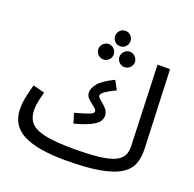

<svg xmlns="http://www.w3.org/2000/svg" viewBox="-146 -991 1175 1162"><g transform="rotate(20 441.0 -409.5)"><path d="M390.1 21Q211.9 21 120.8 -26.1Q29.8 -73.2 29.8 -182.1Q29.8 -219.2 38.8 -260.5Q47.9 -301.8 58.1 -338.9L132.8 -319.8Q127 -297.9 119.4 -264.4Q111.8 -231 111.8 -205.1Q111.8 -152.8 138.4 -121.3Q165 -89.8 231 -75.4Q296.9 -61 416 -61Q515.1 -61 579.1 -68.6Q643.1 -76.2 678.5 -92.5Q713.9 -108.9 727.5 -135.5Q741.2 -162.1 738.8 -200.2L720.2 -713.9H800.8L820.8 -209Q823.2 -155.8 808.1 -113.3Q793 -70.8 748 -41Q703.1 -11.2 616.9 4.9Q530.8 21 390.1 21ZM363.8 -204.1 345.2 -267.1Q408.2 -284.2 435.1 -294.7Q461.9 -305.2 461.9 -316.9Q461.9 -328.1 450.4 -337.6Q439 -347.2 424.6 -357.7Q410.2 -368.2 398.7 -382.1Q387.2 -396 387.2 -416Q387.2 -441.9 412.1 -472.9Q437 -503.9 511.2 -540L542 -482.9Q496.1 -460.9 474.6 -445.6Q453.1 -430.2 453.1 -418Q453.1 -409.2 464.6 -399.2Q476.1 -389.2 490.5 -377.2Q504.9 -365.2 516.4 -349.6Q527.8 -334 527.8 -313Q527.8 -293.9 515.9 -276.4Q503.9 -258.8 469 -241Q434.1 -223.1 363.8 -204.1ZM469.2 -740.7Q448.2 -740.7 433.8 -755.4Q419.4 -770 419.4 -790Q419.4 -810.1 433.8 -825Q448.2 -839.8 469.2 -839.8Q489.3 -839.8 503.7 -825Q518.1 -810.1 518.1 -790Q518.1 -770 503.7 -755.4Q489.3 -740.7 469.2 -740.7ZM401.4 -630.9Q380.4 -630.9 365.7 -645.5Q351.1 -660.2 351.1 -680.2Q351.1 -699.7 365.7 -714.8Q380.4 -730 401.4 -730Q421.4 -730 435.8 -714.8Q450.2 -699.7 450.2 -680.2Q450.2 -660.2 435.8 -645.5Q421.4 -630.9 401.4 -630.9ZM537.1 -630.9Q516.1 -630.9 501.7 -645.5Q487.3 -660.2 487.3 -680.2Q487.3 -699.7 501.7 -714.8Q516.1 -730 537.1 -730Q557.1 -730 571.8 -714.8Q586.4 -699.7 586.4 -680.2Q586.4 -660.2 571.8 -645.5Q557.1 -630.9 537.1 -630.9Z"/></g></svg>

Font: Kurinto Seri
Style: Regular
Weight: 400
Designer: Kurinto was developed by Clint Goss from a range of fonts that are compatible with the SIL Open Font License Version 1.1
Foundry: Clinton F. Goss
Version: Version 2.196; July 25, 2020